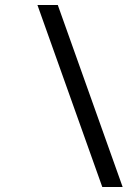

<svg xmlns="http://www.w3.org/2000/svg" viewBox="-20 -672 545 764"><path d="M129 -652 387 72H468L210 -652Z"/></svg>

Font: Charger Sport
Style: Obl
Weight: 400
Designer: Jasper
Foundry: Cannot Into Space Fonts
Version: Version 1.1